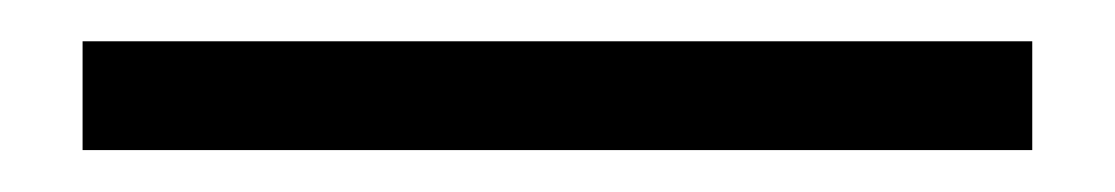

<svg xmlns="http://www.w3.org/2000/svg" viewBox="-20 -20 540 93"><path d="M20 52.7V0H480V52.7Z"/></svg>

Font: Nunito Sans 12pt ExtraLight
Style: Regular
Weight: 200
Designer: Vernon Adams
Foundry: Vernon Adams
Version: Version 3.101;gftools[0.9.27]